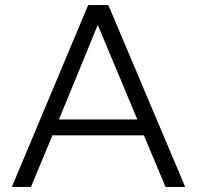

<svg xmlns="http://www.w3.org/2000/svg" viewBox="-20 -742 782 762"><path d="M214 -268 368 -643 525 -268ZM551 -205 637 0H715L410 -722H330L27 0H103L188 -205Z"/></svg>

Font: Perun Light
Style: Regular
Weight: 300
Foundry: Copyright (c) Stefan Peev, Context Ltd, 2016
Version: Version 1.089